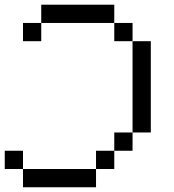

<svg xmlns="http://www.w3.org/2000/svg" viewBox="-20 -789 732 809"><path d="M461.5 -769.2V-692.3H153.8V-769.2ZM538.5 -692.3V-615.4H461.5V-692.3ZM153.8 -692.3V-615.4H76.9V-692.3ZM615.4 -615.4V-230.8H538.5V-615.4ZM538.5 -230.8V-153.8H461.5V-230.8ZM461.5 -153.8V-76.9H384.6V-153.8ZM76.9 -153.8V-76.9H0V-153.8ZM384.6 -76.9V0H76.9V-76.9Z"/></svg>

Font: Mintsoda - Lime Green 13x16
Style: Regular
Weight: 400
Designer: Mintsoda-15
Version: Version 1.0